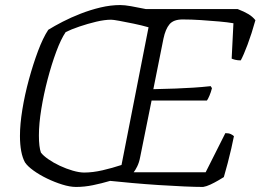

<svg xmlns="http://www.w3.org/2000/svg" viewBox="-20 -740 1031 760"><path d="M281 0Q257 0 226.5 -9.5Q196 -19 166 -33.5Q136 -48 112.5 -65Q89 -82 79 -97Q69 -115 64 -141.5Q59 -168 59 -202Q59 -248 68.5 -306.5Q78 -365 94.5 -425.5Q111 -486 130.5 -538Q150 -590 171 -622Q195 -637 228 -654Q261 -671 299.5 -686Q338 -701 378 -710.5Q418 -720 456 -720Q473 -720 498.5 -715.5Q524 -711 558 -704H921Q947 -694 963.5 -684Q980 -674 991 -660Q976 -606 960 -563.5Q944 -521 933 -501Q920 -501 910.5 -503.5Q901 -506 897 -508L904 -648Q881 -652 847 -655Q813 -658 775.5 -660.5Q738 -663 703 -663Q667 -663 651 -644Q635 -625 627 -587L587 -387Q638 -388 675 -389.5Q712 -391 744.5 -393Q777 -395 814 -399L819 -391Q815 -375 809 -361Q803 -347 799 -342H580L535 -119Q531 -97 523 -81Q515 -65 509 -58H794L872 -213Q886 -213 894 -209Q902 -205 906 -201Q902 -180 895.5 -152Q889 -124 881.5 -95Q874 -66 866 -39Q858 -34 843.5 -25.5Q829 -17 813 -9.5Q797 -2 784 0Q755 0 708.5 -2Q662 -4 608.5 -7.5Q555 -11 504.5 -15.5Q454 -20 416 -24Q382 -14 348 -7Q314 0 281 0ZM313 -57Q347 -57 386 -66Q425 -75 461 -87L568 -632Q540 -640 508.5 -646.5Q477 -653 452.5 -657.5Q428 -662 420 -662Q394 -662 360.5 -654Q327 -646 294.5 -635Q262 -624 240 -613Q221 -585 202.5 -535Q184 -485 168.5 -426Q153 -367 143.5 -308.5Q134 -250 134 -204Q134 -181 136 -164Q138 -147 142 -136Q151 -124 171 -110Q191 -96 216.5 -84Q242 -72 268 -64.5Q294 -57 313 -57Z"/></svg>

Font: Texturina Medium 12pt Thin
Style: Italic
Weight: 250
Italic angle: -11°
Version: Version 1.002